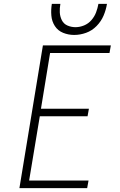

<svg xmlns="http://www.w3.org/2000/svg" viewBox="-20 -969 616 989"><path d="M80 0H429L436 -39H130L185 -370H431L438 -409H191L238 -696H544L551 -735H201ZM362 -789Q393 -789 423.5 -800Q454 -811 477.5 -835Q501 -859 513.5 -888.5Q526 -918 531 -949H487Q483 -927 475 -905.5Q467 -884 451 -865.5Q435 -847 413 -838Q391 -829 369 -829Q347 -829 327.5 -837.5Q308 -846 298.5 -865Q289 -884 288 -905.5Q287 -927 291 -949H247Q242 -919 244.5 -889Q247 -859 262.5 -835Q278 -811 305 -800Q332 -789 362 -789Z"/></svg>

Font: Iosevka Sparkle XLtObl
Style: Regular
Weight: 200
Italic angle: -9°
Designer: Belleve Invis
Foundry: Belleve Invis
Version: Version 4.5.0; ttfautohint (v1.8.3)